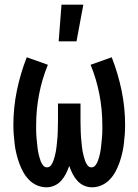

<svg xmlns="http://www.w3.org/2000/svg" viewBox="-20 -786 590 818"><path d="M372 12Q354 12 337.5 4.5Q321 -3 309 -16.5Q297 -30 289 -46Q281 -62 275 -79Q269 -62 261 -46Q253 -30 241 -16.5Q229 -3 212.5 4.5Q196 12 178 12Q157 12 137.5 3.5Q118 -5 103.5 -20Q89 -35 79 -53Q69 -71 62 -90.5Q55 -110 50 -130.5Q45 -151 42.5 -171.5Q40 -192 38.5 -212.5Q37 -233 37 -254Q37 -328 52 -400.5Q67 -473 94 -542L184 -510Q159 -449 146.5 -384Q134 -319 134 -253Q134 -243 134 -233.5Q134 -224 134.5 -214Q135 -204 136 -194.5Q137 -185 138 -175Q139 -165 140 -155.5Q141 -146 143 -136.5Q145 -127 147.5 -117.5Q150 -108 153.5 -99Q157 -90 163.5 -81.5Q170 -73 180 -73Q191 -73 197.5 -82Q204 -91 207.5 -101Q211 -111 213.5 -121Q216 -131 218 -141Q220 -151 221 -161.5Q222 -172 223 -182Q224 -192 225 -202.5Q226 -213 226 -223.5Q226 -234 226.5 -244.5Q227 -255 227 -265V-345H323V-265Q323 -255 323.5 -244.5Q324 -234 324 -223.5Q324 -213 325 -202.5Q326 -192 327 -182Q328 -172 329 -161.5Q330 -151 332 -141Q334 -131 336.5 -121Q339 -111 342.5 -101Q346 -91 352.5 -82Q359 -73 370 -73Q380 -73 386.5 -81.5Q393 -90 396.5 -99Q400 -108 402.5 -117.5Q405 -127 407 -136.5Q409 -146 410 -155.5Q411 -165 412 -175Q413 -185 414 -194.5Q415 -204 415.5 -214Q416 -224 416 -233.5Q416 -243 416 -253Q416 -319 403.5 -384Q391 -449 366 -510L456 -542Q483 -473 498 -400.5Q513 -328 513 -254Q513 -233 511.5 -212.5Q510 -192 507.5 -171.5Q505 -151 500 -130.5Q495 -110 488 -90.5Q481 -71 471 -53Q461 -35 446.5 -20Q432 -5 412.5 3.5Q393 12 372 12ZM230 -610 242 -766H335L306 -610Z"/></svg>

Font: Lode Dark Term
Style: Bold
Weight: 700
Monospace: yes
Designer: Belleve Invis
Foundry: Belleve Invis
Version: Version 29.2.0